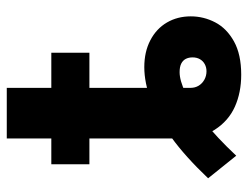

<svg xmlns="http://www.w3.org/2000/svg" viewBox="-100 -596 708 547"><g transform="rotate(-90 253.5 -323.0)"><path d="M276.2 -657.2V-133.6Q276.2 -120.8 282.3 -110.6Q288.4 -100.5 299.4 -94.3Q310.4 -88.2 323.5 -88.2Q334.7 -88.2 343.8 -93.2Q352.8 -98.1 357.9 -107Q363 -115.9 363 -127.9Q363 -138.7 358.8 -147.1Q354.5 -155.5 345.2 -160.2Q336 -164.8 320.8 -164.8Q297.3 -164.8 261.8 -148Q226.4 -131.2 181 -95.4Q135.6 -59.6 82.9 -3.5L18.6 -83.6Q80.9 -149.1 134.9 -188.1Q188.8 -227.1 239.8 -246.2Q290.7 -265.4 335.3 -265.4Q378.9 -265.4 411.8 -248.2Q444.8 -231 462.4 -200.9Q479.9 -170.9 479.9 -133Q479.9 -96.4 462.9 -63.6Q445.9 -30.8 408.7 -10Q371.5 10.7 313.7 10.7Q262.8 10.7 222.4 -7.4Q182 -25.6 157 -64.5Q132 -103.3 132 -164V-657.2ZM376.3 -421.8H58.5V-530.3H376.3Z"/></g></svg>

Font: Pretendard Std Variable
Style: Regular
Weight: 400
Designer: Base glyphs from Inter by Rasmus Andersson; Hangeul glyphs from Noto Sans CJK(Source Han Sans) by Jang Soo-young and Kan
Foundry: Kil Hyung-jin
Version: Version 1.309;Glyphs 3.2 (3225)